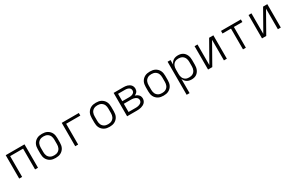

<svg xmlns="http://www.w3.org/2000/svg" viewBox="189 -2006 5622 3698"><g transform="rotate(-30 3000.0 -156.5)"><path d="M91 0V-520H509V0H444V-462H156V0Z M900 8Q871 8 842 3Q813 -2 787 -15.5Q761 -29 740 -50Q719 -71 706 -97Q693 -123 688 -152Q683 -181 683 -210V-310Q683 -339 688 -368Q693 -397 706 -423Q719 -449 740 -470Q761 -491 787 -504.5Q813 -518 842 -523Q871 -528 900 -528Q929 -528 958 -523Q987 -518 1013 -504.5Q1039 -491 1060 -470Q1081 -449 1094 -423Q1107 -397 1112 -368Q1117 -339 1117 -310V-210Q1117 -181 1112 -152Q1107 -123 1094 -97Q1081 -71 1060 -50Q1039 -29 1013 -15.5Q987 -2 958 3Q929 8 900 8ZM900 -50Q921 -50 942 -54Q963 -58 981 -68Q999 -78 1013.5 -93.5Q1028 -109 1036.5 -128Q1045 -147 1048.5 -168Q1052 -189 1052 -210V-310Q1052 -331 1048.5 -352Q1045 -373 1036.5 -392Q1028 -411 1013.5 -426.5Q999 -442 981 -452Q963 -462 942 -466Q921 -470 900 -470Q879 -470 858 -466Q837 -462 819 -452Q801 -442 786.5 -426.5Q772 -411 763.5 -392Q755 -373 751.5 -352Q748 -331 748 -310V-210Q748 -189 751.5 -168Q755 -147 763.5 -128Q772 -109 786.5 -93.5Q801 -78 819 -68Q837 -58 858 -54Q879 -50 900 -50Z M1337 0V-520H1717V-462H1402V0Z M2100 8Q2071 8 2042 3Q2013 -2 1987 -15.5Q1961 -29 1940 -50Q1919 -71 1906 -97Q1893 -123 1888 -152Q1883 -181 1883 -210V-310Q1883 -339 1888 -368Q1893 -397 1906 -423Q1919 -449 1940 -470Q1961 -491 1987 -504.5Q2013 -518 2042 -523Q2071 -528 2100 -528Q2129 -528 2158 -523Q2187 -518 2213 -504.5Q2239 -491 2260 -470Q2281 -449 2294 -423Q2307 -397 2312 -368Q2317 -339 2317 -310V-210Q2317 -181 2312 -152Q2307 -123 2294 -97Q2281 -71 2260 -50Q2239 -29 2213 -15.5Q2187 -2 2158 3Q2129 8 2100 8ZM2100 -50Q2121 -50 2142 -54Q2163 -58 2181 -68Q2199 -78 2213.5 -93.5Q2228 -109 2236.5 -128Q2245 -147 2248.5 -168Q2252 -189 2252 -210V-310Q2252 -331 2248.5 -352Q2245 -373 2236.5 -392Q2228 -411 2213.5 -426.5Q2199 -442 2181 -452Q2163 -462 2142 -466Q2121 -470 2100 -470Q2079 -470 2058 -466Q2037 -462 2019 -452Q2001 -442 1986.5 -426.5Q1972 -411 1963.5 -392Q1955 -373 1951.5 -352Q1948 -331 1948 -310V-210Q1948 -189 1951.5 -168Q1955 -147 1963.5 -128Q1972 -109 1986.5 -93.5Q2001 -78 2019 -68Q2037 -58 2058 -54Q2079 -50 2100 -50Z M2491 0V-520H2709Q2731 -520 2753 -517.5Q2775 -515 2795.5 -508.5Q2816 -502 2835 -490.5Q2854 -479 2868 -462.5Q2882 -446 2889 -424.5Q2896 -403 2896 -382Q2896 -364 2891 -346Q2886 -328 2875.5 -314Q2865 -300 2850 -289.5Q2835 -279 2819 -272Q2840 -265 2859.5 -254.5Q2879 -244 2894.5 -228Q2910 -212 2917.5 -191Q2925 -170 2925 -148Q2925 -123 2916.5 -99.5Q2908 -76 2891 -58.5Q2874 -41 2852 -29.5Q2830 -18 2806.5 -11.5Q2783 -5 2758.5 -2.5Q2734 0 2709 0ZM2556 -298H2709Q2723 -298 2737 -299.5Q2751 -301 2764 -304.5Q2777 -308 2789.5 -314.5Q2802 -321 2811.5 -330.5Q2821 -340 2826 -353.5Q2831 -367 2831 -380Q2831 -394 2826 -407.5Q2821 -421 2811.5 -430.5Q2802 -440 2789.5 -446Q2777 -452 2763.5 -456Q2750 -460 2736.5 -461Q2723 -462 2709 -462H2556ZM2556 -58H2709Q2726 -58 2742 -59Q2758 -60 2774 -64Q2790 -68 2805.5 -74.5Q2821 -81 2833.5 -91.5Q2846 -102 2853 -117Q2860 -132 2860 -149Q2860 -165 2853 -180.5Q2846 -196 2833.5 -206.5Q2821 -217 2806 -223.5Q2791 -230 2775 -234Q2759 -238 2742.5 -239Q2726 -240 2709 -240H2556Z M3300 8Q3271 8 3242 3Q3213 -2 3187 -15.5Q3161 -29 3140 -50Q3119 -71 3106 -97Q3093 -123 3088 -152Q3083 -181 3083 -210V-310Q3083 -339 3088 -368Q3093 -397 3106 -423Q3119 -449 3140 -470Q3161 -491 3187 -504.5Q3213 -518 3242 -523Q3271 -528 3300 -528Q3329 -528 3358 -523Q3387 -518 3413 -504.5Q3439 -491 3460 -470Q3481 -449 3494 -423Q3507 -397 3512 -368Q3517 -339 3517 -310V-210Q3517 -181 3512 -152Q3507 -123 3494 -97Q3481 -71 3460 -50Q3439 -29 3413 -15.5Q3387 -2 3358 3Q3329 8 3300 8ZM3300 -50Q3321 -50 3342 -54Q3363 -58 3381 -68Q3399 -78 3413.5 -93.5Q3428 -109 3436.5 -128Q3445 -147 3448.5 -168Q3452 -189 3452 -210V-310Q3452 -331 3448.5 -352Q3445 -373 3436.5 -392Q3428 -411 3413.5 -426.5Q3399 -442 3381 -452Q3363 -462 3342 -466Q3321 -470 3300 -470Q3279 -470 3258 -466Q3237 -462 3219 -452Q3201 -442 3186.5 -426.5Q3172 -411 3163.5 -392Q3155 -373 3151.5 -352Q3148 -331 3148 -310V-210Q3148 -189 3151.5 -168Q3155 -147 3163.5 -128Q3172 -109 3186.5 -93.5Q3201 -78 3219 -68Q3237 -58 3258 -54Q3279 -50 3300 -50Z M3691 215V-520H3756V-419Q3766 -444 3782.5 -465.5Q3799 -487 3821.5 -501.5Q3844 -516 3870.5 -522Q3897 -528 3924 -528Q3952 -528 3979 -522Q4006 -516 4029.5 -501.5Q4053 -487 4070.5 -465Q4088 -443 4098.5 -417.5Q4109 -392 4113 -365Q4117 -338 4117 -310V-210Q4117 -182 4113 -155Q4109 -128 4098.5 -102.5Q4088 -77 4070.5 -55Q4053 -33 4029.5 -18.5Q4006 -4 3979 2Q3952 8 3924 8Q3897 8 3870.5 2Q3844 -4 3821.5 -18.5Q3799 -33 3782.5 -54.5Q3766 -76 3756 -101V215ZM3901 -50Q3922 -50 3942.5 -54Q3963 -58 3981.5 -68Q4000 -78 4014 -94Q4028 -110 4036.5 -129Q4045 -148 4048.5 -168.5Q4052 -189 4052 -210V-310Q4052 -331 4048.5 -351.5Q4045 -372 4036.5 -391Q4028 -410 4014 -426Q4000 -442 3981.5 -452Q3963 -462 3942.5 -466Q3922 -470 3901 -470Q3880 -470 3860 -466Q3840 -462 3822.5 -451.5Q3805 -441 3791.5 -425Q3778 -409 3770 -390Q3762 -371 3759 -350.5Q3756 -330 3756 -310V-210Q3756 -190 3759 -169.5Q3762 -149 3770 -130Q3778 -111 3791.5 -95Q3805 -79 3822.5 -68.5Q3840 -58 3860 -54Q3880 -50 3901 -50Z M4291 0V-520H4356V-63L4615 -520H4709V0H4644V-457L4385 0Z M5068 0V-462H4879V-520H5321V-462H5132V0Z M5491 0V-520H5556V-63L5815 -520H5909V0H5844V-457L5585 0Z"/></g></svg>

Font: Iosevka SS04 Light Extended
Style: Regular
Weight: 300
Width: 7
Monospace: yes
Designer: Belleve Invis
Foundry: Belleve Invis
Version: Version 19.0.0; ttfautohint (v1.8.4)